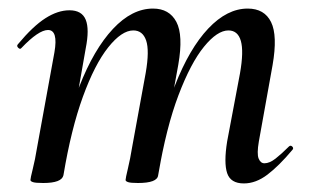

<svg xmlns="http://www.w3.org/2000/svg" viewBox="-20 -419 722 448"><path d="M549 9Q518 9 510 -15Q502 -39 510 -89L540 -248Q549 -299 542 -323.5Q535 -348 513 -348Q487 -348 456 -310Q425 -272 396.5 -197Q368 -122 349 -10L334 -11Q354 -132 388 -219Q422 -306 466 -352.5Q510 -399 558 -399Q597 -399 612.5 -367.5Q628 -336 616 -267L584 -89Q579 -60 583.5 -49Q588 -38 597 -38Q609 -38 623 -49Q637 -60 654 -77Q658 -81 662 -77Q666 -73 662 -69Q631 -32 604 -11.5Q577 9 549 9ZM81 8Q63 8 57 6Q51 4 51 1Q51 -3 56.5 -25Q62 -47 66 -72L107 -297Q116 -349 92 -349Q81 -349 65.5 -338.5Q50 -328 30 -307Q27 -303 22.5 -307.5Q18 -312 22 -316Q57 -358 86 -376.5Q115 -395 142 -395Q171 -395 180 -373Q189 -351 180 -306L128 -10Q124 8 81 8ZM302 8Q285 8 279 6Q273 4 273 1Q273 -3 278.5 -26Q284 -49 288 -74L320 -249Q329 -301 321 -324.5Q313 -348 291 -348Q264 -348 232.5 -308.5Q201 -269 173.5 -193.5Q146 -118 128 -10L112 -11Q131 -130 165 -217Q199 -304 243.5 -351.5Q288 -399 337 -399Q375 -399 391.5 -368Q408 -337 396 -268L349 -10Q347 8 302 8Z"/></svg>

Font: Cormorant Light SemiBold
Style: Italic
Weight: 600
Italic angle: -10°
Version: Version 4.000